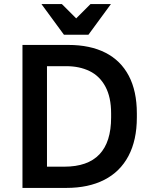

<svg xmlns="http://www.w3.org/2000/svg" viewBox="-20 -920 745 940"><path d="M90 -700H315Q421 -700 496 -662Q571 -624 610.5 -549Q650 -474 650 -365V-345Q650 -234 609 -156.5Q568 -79 490.5 -39.5Q413 0 305 0H90ZM524 -345V-365Q524 -444 496 -496Q468 -548 418.5 -572Q369 -596 305 -596H210V-104H295Q524 -104 524 -345ZM183 -900H283L353 -830L423 -900H523L413 -750H293Z"/></svg>

Font: .
Style: 
Weight: 500
Designer: A.Korolkova, Vitaly Kuzmin
Foundry: ParaType Ltd
Version: Version 1.000; Glyphs 3.2, build 3192.0